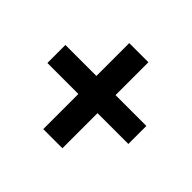

<svg xmlns="http://www.w3.org/2000/svg" viewBox="-130 -738 817 817"><g transform="rotate(45 278.5 -330.0)"><path d="M335 -391.1H520.5V-282.7H335V-71.3H219.7V-282.7H33.2V-391.1H219.7V-588.9H335Z"/></g></svg>

Font: Vazir Medium UI
Style: Medium-UI
Weight: 500
Designer: Saber Rastikerdar
Foundry: Saber Rastikerdar
Version: Version 30.0.0